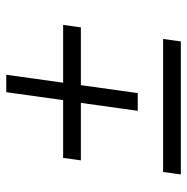

<svg xmlns="http://www.w3.org/2000/svg" viewBox="-12 -594 611 628"><g transform="rotate(-90 294.0 -279.5)"><path d="M92 -379H281L307 -565H364L338 -379H527L519 -321H330L304 -135H246L272 -321H84ZM46 -52H481L473 6H38Z"/></g></svg>

Font: Pathway Extreme 8pt Thin 12pt Light
Style: Italic
Weight: 300
Italic angle: -8°
Version: Version 1.001;gftools[0.9.26]